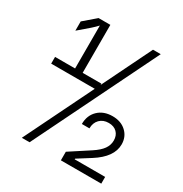

<svg xmlns="http://www.w3.org/2000/svg" viewBox="-170 -859 940 988"><g transform="rotate(30 300.0 -365.5)"><path d="M456 -730H502L144 0H98L297 -406H38V-446H157V-701Q143 -686 124 -669L61 -615V-670L132 -731H202V-446H313V-438ZM570 -40V0H330V-51L445 -126Q482 -150 498.5 -173.5Q515 -197 515 -224Q515 -254 497 -272Q479 -290 448 -290Q415 -290 395 -269.5Q375 -249 375 -216H330Q330 -267 362.5 -298.5Q395 -330 448 -330Q498 -330 529 -301Q560 -272 560 -227Q560 -152 465 -92L389 -44V-40H447Z"/></g></svg>

Font: JetBrains Mono Extra Light
Style: Regular
Weight: 200
Monospace: yes
Designer: Philipp Nurullin, Konstantin Bulenkov
Foundry: JetBrains
Version: 2.002